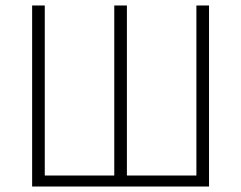

<svg xmlns="http://www.w3.org/2000/svg" viewBox="-20 -679 878 699"><path d="M97 0V-659H143V-40H396V-659H442V-40H695V-659H741V0Z"/></svg>

Font: Giro Light
Style: Regular
Weight: 300
Designer: Paul D. Hunt
Foundry: Adobe Systems Incorporated
Version: Version 1.000;PS 1.0;hotconv 1.0.88;makeotf.lib2.5.647800